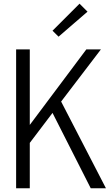

<svg xmlns="http://www.w3.org/2000/svg" viewBox="-20 -1003 597 1023"><path d="M259.8 -839.4 403.8 -983.4 446.3 -940.9 292 -807.6ZM65.9 0V-739.7H138.7V-337.4L439.9 -739.7H517.6L305.7 -461.9L544.4 0H463.4L259.8 -401.4L138.7 -241.7V0Z"/></svg>

Font: News Cycle
Style: Regular
Weight: 500
Version: Version 0.5.2